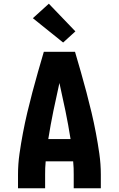

<svg xmlns="http://www.w3.org/2000/svg" viewBox="-20 -1014 640 1034"><path d="M77 0V-74Q77 -130 85 -186Q93 -242 103.5 -297.5Q114 -353 127 -408Q140 -463 154.5 -517.5Q169 -572 184.5 -626.5Q200 -681 216 -735H384Q400 -681 415.5 -626.5Q431 -572 445.5 -517.5Q460 -463 473 -408Q486 -353 496.5 -297.5Q507 -242 515 -186Q523 -130 523 -74V0H377V-74Q377 -91 376.5 -109Q376 -127 374 -145H226Q224 -127 223.5 -109Q223 -91 223 -74V0ZM240 -265H360Q348 -341 332.5 -416.5Q317 -492 300 -567Q283 -492 267.5 -416.5Q252 -341 240 -265ZM320 -785 157 -916 243 -994 386 -845Z"/></svg>

Font: Iosevka Curly Heavy Extended
Style: Regular
Weight: 900
Width: 7
Monospace: yes
Designer: Belleve Invis
Foundry: Belleve Invis
Version: Version 11.1.0; ttfautohint (v1.8.3)